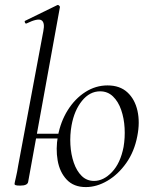

<svg xmlns="http://www.w3.org/2000/svg" viewBox="-20 -746 610 780"><path d="M328.6 14Q279.4 14 250.9 -16.4Q222.4 -46.8 214.2 -94.3Q206 -141.8 215.2 -193Q226.2 -252.2 255.4 -298.7Q284.6 -345.2 326.6 -372.1Q368.6 -399 416.8 -399Q467 -399 497.5 -370.9Q528 -342.8 538.5 -295.9Q549 -249 537.8 -193Q525.8 -130.2 492.9 -83.7Q460 -37.2 416.5 -11.6Q373 14 328.6 14ZM107.4 -183.4 110.6 -202.6H245.8L241.6 -183.4ZM362.2 -11Q400.6 -11 434.9 -47Q469.2 -83 482 -149Q488.4 -186.8 486.2 -226.1Q484 -265.4 472.3 -299.4Q460.6 -333.4 439 -354.2Q417.4 -375 386.8 -375Q344.4 -375 313 -336.2Q281.6 -297.4 270.6 -236Q263.8 -198 266 -158.3Q268.2 -118.6 279.8 -85Q291.4 -51.4 311.9 -31.2Q332.4 -11 362.2 -11ZM62.4 8Q48.2 8 43.6 6.3Q39 4.6 39 1.6Q39 -1.6 44.5 -24.8Q50 -48 54 -74L156 -619.4Q163.2 -654.6 148.3 -663.8Q133.4 -673 87.6 -650.6Q83.6 -648.8 81.2 -654.8Q78.8 -660.8 82.8 -661.8L212.2 -725Q216.4 -727 220.4 -723Q224.4 -719 223.4 -717L94.4 -7.2Q91.8 8 62.4 8Z"/></svg>

Font: Cormorant Infant Light
Style: Italic
Weight: 300
Italic angle: -10°
Designer: Christian Thalmann (Catharsis Fonts)
Foundry: Catharsis Fonts
Version: Version 4.001